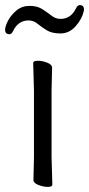

<svg xmlns="http://www.w3.org/2000/svg" viewBox="-36 -722 349 752"><path d="M95 -17 97 -105V-368L94 -475Q94 -484 112 -484Q130 -484 149 -476.5Q168 -469 168 -457L166 -368V-105L169 1Q169 10 151.5 10Q134 10 114.5 2.5Q95 -5 95 -17ZM292 -678Q285 -647 260 -619Q235 -591 201 -591Q167 -591 147 -603.5Q127 -616 111 -629Q95 -642 76 -642Q35 -642 15 -600Q9 -588 2 -588Q-16 -588 -16 -605Q-16 -619 -4.5 -641Q7 -663 28.5 -681Q50 -699 80 -699Q110 -699 130 -686Q150 -673 166 -660.5Q182 -648 201 -648Q242 -648 262 -690Q268 -702 276 -702Q293 -702 293 -685Q293 -681 292 -678Z"/></svg>

Font: ToneOZ-Pinyin-WenKai-Regular
Style: Regular
Weight: 400
Designer: Fontworks Inc.
Foundry: ToneOZ
Version: Version 0.240331